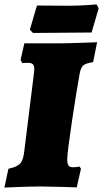

<svg xmlns="http://www.w3.org/2000/svg" viewBox="-37 -843 466 868"><path d="M409 -805 400 -823C400 -823 328 -817 279 -817C222 -817 130 -818 130 -818L98 -709L112 -694C112 -694 184 -695 241 -695L377 -696ZM323 -510C331 -547 339 -555 384 -562L402 -652C402 -652 273 -647 232 -647H73L56 -572L64 -558C64 -558 78 -559 88 -559C109 -559 118 -553 118 -530C118 -524 117 -517 116 -508L73 -162C67 -107 55 -92 1 -80L-17 5C-17 5 85 0 147 0C188 0 310 4 310 4L329 -80L323 -90C323 -90 312 -87 292 -87C274 -87 267 -95 267 -125C267 -164 306 -416 323 -510Z"/></svg>

Font: Alegreya SC Black
Style: Italic
Weight: 900
Italic angle: -7°
Designer: Juan Pablo del Peral
Foundry: Huerta Tipografica
Version: Version 2.007;PS 002.007;hotconv 1.0.88;makeotf.lib2.5.64775